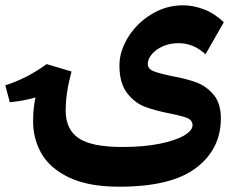

<svg xmlns="http://www.w3.org/2000/svg" viewBox="-23 -587 914 725"><path d="M624 -300Q680 -290 718 -276Q756 -262 783.5 -229.5Q811 -197 811 -140Q811 -24 717.5 47Q624 118 428 118Q311 118 238.5 83.5Q166 49 134 -6.5Q102 -62 102 -129Q102 -179 111 -219Q61 -205 14 -201L-3 -265Q78 -290 153 -345L247 -317Q225 -236 225 -169Q225 -99 273.5 -65.5Q322 -32 440 -32Q518 -32 578.5 -44Q639 -56 671.5 -75Q704 -94 704 -114Q704 -133 684.5 -141Q665 -149 621 -158Q564 -169 525 -183.5Q486 -198 457 -235.5Q428 -273 428 -340Q428 -393 460.5 -446Q493 -499 548.5 -533Q604 -567 668 -567Q707 -567 747.5 -551.5Q788 -536 822 -503L753 -382Q708 -424 651 -424Q619 -424 592.5 -412.5Q566 -401 550.5 -382.5Q535 -364 535 -346Q535 -327 556 -318.5Q577 -310 624 -300Z"/></svg>

Font: FiraGOUPP
Style: Bold
Weight: 700
Designer: bBox Type
Foundry: bBox Type GmbH
Version: Version 1.001